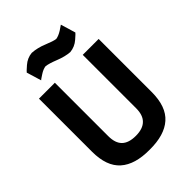

<svg xmlns="http://www.w3.org/2000/svg" viewBox="-262 -1045 1178 1178"><g transform="rotate(-45 327.0 -456.0)"><path d="M484 -918Q481 -915 453 -897Q424 -879 402 -876Q379 -879 331 -899Q283 -919 235 -922Q194 -918 162 -890Q130 -862 128 -858L157 -762Q159 -765 187 -783Q214 -801 237 -804Q264 -801 314 -781Q364 -761 406 -758Q448 -762 480 -790Q511 -817 513 -821ZM206 -229V-692H68V-232Q68 -105 134 -47Q199 11 327 10Q455 11 520 -47Q586 -105 586 -232V-692H448V-229Q448 -169 418 -140Q388 -110 327 -110Q266 -110 236 -139Q206 -168 206 -229Z"/></g></svg>

Font: RazerF5
Style: Bold
Weight: 700
Foundry: Razer Inc.
Version: Version 1.000;PS 001.001;hotconv 1.0.56